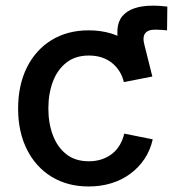

<svg xmlns="http://www.w3.org/2000/svg" viewBox="-20 -657 640 688"><path d="M436 -374 410.2 -481.4Q387.2 -562 418.7 -599.4Q450.2 -636.7 528.3 -636.7Q545.4 -636.7 558.1 -635.5Q570.8 -634.3 579.6 -633.3L578.6 -548.3Q568.8 -549.3 556.9 -550Q544.9 -550.8 536.1 -550.8Q509.3 -550.8 499.5 -536.6Q489.7 -522.5 498.5 -492.2L525.9 -382.8ZM297.9 11.2Q221.7 11.2 164.8 -23.7Q107.9 -58.6 76.4 -121.6Q44.9 -184.6 44.9 -267.6Q44.9 -352.1 76.4 -415.3Q107.9 -478.5 164.8 -513.4Q221.7 -548.3 297.9 -548.3Q341.3 -548.3 378.7 -536.9Q416 -525.4 445.8 -503.9Q475.6 -482.4 496.1 -451.9Q516.6 -421.4 525.9 -382.8L423.8 -362.8Q418.9 -383.8 408 -401.4Q397 -418.9 381.1 -431.6Q365.2 -444.3 344.5 -451.2Q323.7 -458 298.3 -458Q250 -458 217.8 -432.6Q185.5 -407.2 169.4 -364.3Q153.3 -321.3 153.3 -268.1Q153.3 -215.3 169.4 -172.6Q185.5 -129.9 217.5 -104.5Q249.5 -79.1 298.3 -79.1Q323.7 -79.1 344.7 -86.2Q365.7 -93.3 382.1 -106.2Q398.4 -119.1 409.2 -137.5Q419.9 -155.8 425.3 -178.2L527.3 -157.7Q518.6 -118.7 497.8 -87.6Q477.1 -56.6 447 -34.4Q417 -12.2 379.2 -0.5Q341.3 11.2 297.9 11.2Z"/></svg>

Font: Inter 17pt Medium
Style: Regular
Weight: 500
Version: Version 4.001;git-66647c0bb